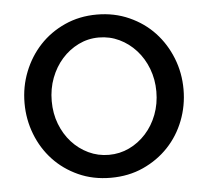

<svg xmlns="http://www.w3.org/2000/svg" viewBox="-44 -578 687 634"><g transform="rotate(-5 299.5 -260.5)"><path d="M299 10Q240 10 191.5 -12Q143 -34 108.5 -71Q74 -108 55 -157Q36 -206 36 -260Q36 -315 55.5 -364Q75 -413 109.5 -450Q144 -487 192.5 -509Q241 -531 299 -531Q357 -531 406 -509Q455 -487 489.5 -450Q524 -413 543.5 -364Q563 -315 563 -260Q563 -206 544 -157Q525 -108 490 -71Q455 -34 406.5 -12Q358 10 299 10ZM126 -259Q126 -218 139.5 -183Q153 -148 176.5 -122Q200 -96 231.5 -81Q263 -66 299 -66Q335 -66 366.5 -81Q398 -96 422 -122.5Q446 -149 459.5 -184.5Q473 -220 473 -261Q473 -301 459.5 -336.5Q446 -372 422 -398.5Q398 -425 366.5 -440Q335 -455 299 -455Q263 -455 231.5 -439.5Q200 -424 176.5 -397.5Q153 -371 139.5 -335.5Q126 -300 126 -259Z"/></g></svg>

Font: Boldmen Medium
Style: Regular
Weight: 400
Designer: Matt McInerney, Pablo Impallari, Rodrigo Fuenzalida
Foundry: LIVING CONCEPT
Version: Version 1.000